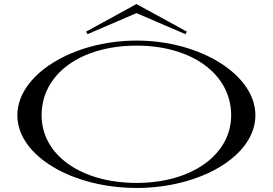

<svg xmlns="http://www.w3.org/2000/svg" viewBox="-20 -916 1351 951"><path d="M657 15C972 15 1245 -143 1245 -345C1245 -546 972 -715 657 -715C340 -715 66 -546 66 -345C66 -143 340 15 657 15ZM657 -10C379 -10 186 -150 186 -345C186 -549 379 -690 657 -690C930 -690 1125 -549 1125 -345C1125 -150 930 -10 657 -10ZM906 -759 656 -896 406 -759 414 -747 656 -851 898 -747Z"/></svg>

Font: Sprat Extended
Style: Regular
Weight: 400
Width: 9
Designer: Ethan Nakache
Foundry: Collletttivo
Version: Version 2.000;Glyphs 3.2 (3217)